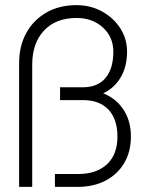

<svg xmlns="http://www.w3.org/2000/svg" viewBox="-20 -728 574 748"><path d="M278 -658Q340.5 -658 381 -620.8Q421.5 -583.5 421.5 -526.5Q421.5 -460.5 391 -424.2Q360.5 -388 303.5 -388V-348Q355 -348 393.8 -370.5Q432.5 -393 453.8 -433Q475 -473 475 -526.5Q475 -577 448.5 -618Q422 -659 377.2 -683.5Q332.5 -708 278 -708Q211 -708 160.5 -679Q110 -650 82.2 -599.2Q54.5 -548.5 54.5 -482.5V0H105.5V-475.5Q105.5 -560 151.5 -609Q197.5 -658 278 -658ZM353.5 -388H214V-338H353.5ZM303.5 -378V-338Q367.5 -338 402.5 -301Q437.5 -264 437.5 -195.5Q437.5 -126 396.8 -88Q356 -50 283 -50H194V0H283Q345 0 391.5 -24.5Q438 -49 464 -93Q490 -137 490 -195.5Q490 -250.5 466.8 -291.5Q443.5 -332.5 401.8 -355.2Q360 -378 303.5 -378Z"/></svg>

Font: Overused Grotesk Light
Style: Regular
Weight: 300
Designer: RandomMaerks
Version: Version 0.005